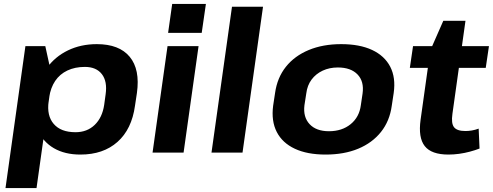

<svg xmlns="http://www.w3.org/2000/svg" viewBox="-20 -774 2500 974"><path d="M387.9 10.1Q308.7 10.1 253.3 -22.2Q197.9 -54.5 173.1 -113Q148.2 -171.6 158.8 -251.2L164.7 -292.2Q176.2 -371.3 217.8 -429.2Q259.5 -487 324.9 -518.5Q390.4 -550.1 471.1 -550.1Q584.9 -550.1 638 -485.9Q691.2 -421.7 674.6 -302.4L664.8 -237.6Q648.3 -118.3 576 -54.1Q503.8 10.1 387.9 10.1ZM108.9 -540H209.8L244.3 -382.4L165.3 180H7.9ZM363 -103.3Q422 -103.3 460.5 -140.5Q499 -177.7 508.5 -242L515.8 -295.4Q525.2 -360.8 496.9 -397.7Q468.5 -434.6 410.5 -434.6Q360.5 -434.6 321.8 -416.3Q283.2 -398 259.9 -363.4Q236.7 -328.7 229.7 -280.8L226.8 -259.7Q216.4 -187.4 252.5 -145.4Q288.7 -103.3 363 -103.3Z M987.3 -540 911.3 0H753.9L829.9 -540ZM1024.5 -753.9 1003.3 -607.4H832.8L853.5 -753.9Z M1314.3 -740 1210.3 0H1052.9L1156.9 -740Z M1631.6 10.1Q1538.6 10.1 1475.5 -19.5Q1412.4 -49.1 1384 -104.5Q1355.5 -159.9 1365.6 -237.6L1375.4 -302.4Q1386.4 -380.1 1430.4 -435.3Q1474.4 -490.4 1546.3 -520.3Q1618.1 -550.1 1710.6 -550.1Q1804.7 -550.1 1867.8 -520.5Q1930.9 -490.9 1959.6 -435.5Q1988.2 -380.1 1977.2 -302.4L1967.4 -237.6Q1956.8 -159.9 1912.6 -104.5Q1868.4 -49.1 1797 -19.5Q1725.6 10.1 1631.6 10.1ZM1648.9 -108.3Q1714.8 -108.3 1758.7 -144Q1802.6 -179.7 1810.5 -240.2L1819.3 -299.8Q1827.8 -360.8 1793.8 -396.2Q1759.8 -431.7 1693.9 -431.7Q1651.3 -431.7 1616.8 -415.6Q1582.4 -399.5 1560.5 -370.2Q1538.7 -341 1533.7 -299.8L1524.4 -240.2Q1517 -180.2 1550.5 -144.3Q1584 -108.3 1648.9 -108.3Z M2254.9 10.1Q2168.4 10.1 2134.7 -32.9Q2101 -75.9 2113.6 -166.4L2162.9 -518.4L2228.8 -668.4H2341.3L2275.1 -196.3Q2268.1 -147.9 2283.4 -128.6Q2298.6 -109.3 2341 -109.3Q2357 -109.3 2373.6 -112.1Q2390.2 -114.9 2408.2 -121.5L2412.7 -20.5Q2390.5 -11.8 2363.8 -4.7Q2337.2 2.5 2309.3 6.3Q2281.3 10.1 2254.9 10.1ZM2075.3 -540H2460.4L2444.1 -429.7H2059.1Z"/></svg>

Font: Pathway Extreme 8pt Thin 12pt
Style: Italic
Weight: 100
Italic angle: -8°
Version: Version 1.001;gftools[0.9.26]